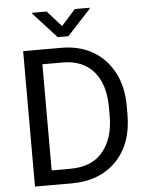

<svg xmlns="http://www.w3.org/2000/svg" viewBox="-60 -956 776 1004"><g transform="rotate(-5 328.0 -453.5)"><path d="M274.9 0H126.5L127.4 -76.7H274.9Q388.7 -76.7 446.3 -147Q503.9 -217.3 503.9 -334V-377.4Q503.9 -459 478 -516.4Q452.1 -573.7 402.8 -603.8Q353.5 -633.8 283.7 -633.8H123.5V-710.9H283.7Q377 -710.9 447.5 -670.2Q518.1 -629.4 557.6 -554.4Q597.2 -479.5 597.2 -376.5V-334Q597.2 -179.7 510 -89.8Q422.9 0 274.9 0ZM176.8 -710.9V0H82.5V-710.9ZM223.1 -906.7 296.9 -823.7 370.6 -906.7H448.7V-901.9L324.7 -768.1H269L147 -901.9V-906.7Z"/></g></svg>

Font: RobotoDEMO
Style: Regular
Weight: 400
Designer: Christian Robertson
Foundry: Google
Version: Version 2.136